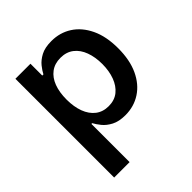

<svg xmlns="http://www.w3.org/2000/svg" viewBox="-205 -690 1031 1031"><g transform="rotate(-45 310.5 -174.5)"><path d="M69.8 204.1V-545.9H184.1V-456.1H192.9Q202.1 -474.6 220 -497.1Q237.8 -519.5 268.8 -536.1Q299.8 -552.7 349.6 -552.7Q414.1 -552.7 465.1 -520Q516.1 -487.3 546.1 -424.6Q576.2 -361.8 576.2 -272Q576.2 -182.6 546.9 -119.6Q517.6 -56.6 466.3 -23.2Q415 10.3 349.6 10.3Q301.3 10.3 270 -6.1Q238.8 -22.5 220.7 -44.9Q202.6 -67.4 192.9 -85.9H187V204.1ZM320.3 -87.4Q365.2 -87.4 395.3 -111.8Q425.3 -136.2 440.7 -178Q456.1 -219.7 456.1 -272.5Q456.1 -324.7 440.9 -366Q425.8 -407.2 395.5 -430.9Q365.2 -454.6 320.3 -454.6Q276.4 -454.6 246.1 -431.9Q215.8 -409.2 200.4 -368.4Q185.1 -327.6 185.1 -272.5Q185.1 -217.8 200.7 -176Q216.3 -134.3 246.6 -110.8Q276.9 -87.4 320.3 -87.4Z"/></g></svg>

Font: Inter Cardless
Style: Medium
Weight: 500
Designer: Rasmus Andersson
Foundry: rsms
Version: Version 4.001;git-9221beed3